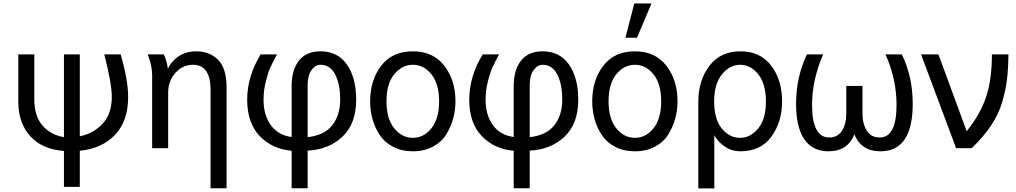

<svg xmlns="http://www.w3.org/2000/svg" viewBox="-20 -850 5826 1101"><path d="M85 -265.6V-538.1H176.8V-280.3Q176.8 -184.6 223.6 -130.4Q270.5 -76.2 346.7 -63.5V-538.1H437.5V-68.4Q515.6 -84 568.4 -140.6Q621.1 -197.3 621.1 -293.9Q621.1 -370.1 578.1 -538.1H671.9Q714.8 -389.6 714.8 -294.9Q714.8 -155.3 639.6 -76.7Q564.5 2 437.5 14.6V221.7H346.7V15.6Q219.7 5.9 152.3 -70.3Q85 -146.5 85 -265.6Z M827.1 -538.1H918.9Q935.5 -507.8 942.4 -457H943.4Q960.9 -497.1 1003.4 -526.4Q1045.9 -555.7 1105.5 -555.7Q1181.6 -555.7 1230.5 -507.3Q1279.3 -459 1279.3 -346.7V229.5H1187.5V-334Q1187.5 -478.5 1085.9 -478.5Q1027.3 -478.5 985.8 -432.1Q944.3 -385.7 944.3 -318.4V0H852.5V-418Q852.5 -473.6 827.1 -538.1Z M1397.5 -278.3Q1397.5 -412.1 1474.6 -538.1H1568.4Q1545.9 -497.1 1531.7 -466.3Q1517.6 -435.5 1504.4 -383.3Q1491.2 -331.1 1491.2 -278.3Q1491.2 -190.4 1533.2 -132.3Q1575.2 -74.2 1652.3 -64.5V-355.5Q1652.3 -449.2 1694.3 -502.4Q1736.3 -555.7 1818.4 -555.7Q1916 -555.7 1969.2 -480Q2022.5 -404.3 2022.5 -278.3Q2022.5 -140.6 1943.8 -66.4Q1865.2 7.8 1744.1 13.7V229.5H1652.3V14.6Q1541 4.9 1469.2 -69.8Q1397.5 -144.5 1397.5 -278.3ZM1744.1 -63.5Q1840.8 -74.2 1885.7 -132.3Q1930.7 -190.4 1930.7 -278.3Q1930.7 -368.2 1901.9 -423.3Q1873 -478.5 1818.4 -478.5Q1788.1 -478.5 1766.1 -447.8Q1744.1 -417 1744.1 -361.3Z M2196.3 -268.6Q2196.3 -169.9 2240.2 -114.7Q2284.2 -59.6 2347.7 -59.6Q2410.2 -59.6 2454.1 -114.7Q2498 -169.9 2498 -268.6Q2498 -369.1 2454.1 -423.8Q2410.2 -478.5 2347.7 -478.5Q2285.2 -478.5 2240.7 -424.3Q2196.3 -370.1 2196.3 -268.6ZM2102.5 -268.6Q2102.5 -390.6 2166 -473.1Q2229.5 -555.7 2347.7 -555.7Q2463.9 -555.7 2527.8 -473.1Q2591.8 -390.6 2591.8 -268.6Q2591.8 -217.8 2578.6 -169.9Q2565.4 -122.1 2538.6 -78.6Q2511.7 -35.2 2461.9 -8.8Q2412.1 17.6 2347.7 17.6Q2283.2 17.6 2233.9 -8.3Q2184.6 -34.2 2156.7 -77.1Q2128.9 -120.1 2115.7 -168.5Q2102.5 -216.8 2102.5 -268.6Z M2670.9 -278.3Q2670.9 -412.1 2748 -538.1H2841.8Q2819.3 -497.1 2805.2 -466.3Q2791 -435.5 2777.8 -383.3Q2764.6 -331.1 2764.6 -278.3Q2764.6 -190.4 2806.6 -132.3Q2848.6 -74.2 2925.8 -64.5V-355.5Q2925.8 -449.2 2967.8 -502.4Q3009.8 -555.7 3091.8 -555.7Q3189.5 -555.7 3242.7 -480Q3295.9 -404.3 3295.9 -278.3Q3295.9 -140.6 3217.3 -66.4Q3138.7 7.8 3017.6 13.7V229.5H2925.8V14.6Q2814.5 4.9 2742.7 -69.8Q2670.9 -144.5 2670.9 -278.3ZM3017.6 -63.5Q3114.3 -74.2 3159.2 -132.3Q3204.1 -190.4 3204.1 -278.3Q3204.1 -368.2 3175.3 -423.3Q3146.5 -478.5 3091.8 -478.5Q3061.5 -478.5 3039.6 -447.8Q3017.6 -417 3017.6 -361.3Z M3469.7 -268.6Q3469.7 -169.9 3513.7 -114.7Q3557.6 -59.6 3621.1 -59.6Q3683.6 -59.6 3727.5 -114.7Q3771.5 -169.9 3771.5 -268.6Q3771.5 -369.1 3727.5 -423.8Q3683.6 -478.5 3621.1 -478.5Q3558.6 -478.5 3514.2 -424.3Q3469.7 -370.1 3469.7 -268.6ZM3376 -268.6Q3376 -390.6 3439.5 -473.1Q3502.9 -555.7 3621.1 -555.7Q3737.3 -555.7 3801.3 -473.1Q3865.2 -390.6 3865.2 -268.6Q3865.2 -217.8 3852.1 -169.9Q3838.9 -122.1 3812 -78.6Q3785.2 -35.2 3735.4 -8.8Q3685.5 17.6 3621.1 17.6Q3556.6 17.6 3507.3 -8.3Q3458 -34.2 3430.2 -77.1Q3402.3 -120.1 3389.2 -168.5Q3376 -216.8 3376 -268.6ZM3566.4 -633.8 3617.2 -830.1H3715.8L3632.8 -633.8Z M4224.6 -59.6Q4283.2 -59.6 4327.6 -113.3Q4372.1 -167 4372.1 -268.6Q4372.1 -368.2 4328.6 -423.3Q4285.2 -478.5 4224.6 -478.5Q4164.1 -478.5 4119.6 -423.3Q4075.2 -368.2 4075.2 -268.6Q4075.2 -167 4118.7 -113.3Q4162.1 -59.6 4224.6 -59.6ZM3984.4 230.5V-267.6Q3984.4 -387.7 4047.4 -471.7Q4110.4 -555.7 4226.6 -555.7Q4339.8 -555.7 4402.3 -473.6Q4464.8 -391.6 4464.8 -268.6Q4464.8 -151.4 4403.8 -66.9Q4342.8 17.6 4225.6 17.6Q4175.8 17.6 4135.3 -10.3Q4094.7 -38.1 4076.2 -75.2V230.5Z M4544.9 -253.9Q4544.9 -408.2 4607.4 -538.1H4700.2Q4636.7 -391.6 4636.7 -248Q4636.7 -61.5 4735.4 -61.5Q4783.2 -61.5 4808.1 -100.1Q4833 -138.7 4833 -199.2V-357.4H4925.8V-199.2Q4925.8 -139.6 4950.7 -100.6Q4975.6 -61.5 5024.4 -61.5Q5121.1 -61.5 5121.1 -249Q5121.1 -397.5 5057.6 -538.1H5151.4Q5213.9 -410.2 5213.9 -254.9Q5213.9 17.6 5028.3 17.6Q4919.9 17.6 4879.9 -78.1H4878.9Q4839.8 17.6 4730.5 17.6Q4639.6 17.6 4592.3 -51.3Q4544.9 -120.1 4544.9 -253.9Z M5261.7 -538.1H5361.3L5523.4 -97.7Q5599.6 -191.4 5633.8 -291.5Q5668 -391.6 5668 -538.1H5762.7Q5761.7 -455.1 5754.4 -394Q5747.1 -333 5726.6 -263.7Q5706.1 -194.3 5662.6 -129.4Q5619.1 -64.5 5551.8 0H5462.9Z"/></svg>

Font: Gothic A1 Medium
Style: Regular
Weight: 500
Designer: HanYang I&C Co.,Ltd.
Foundry: HanYang I&C Co.,Ltd.
Version: Version 2.50